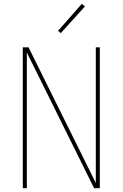

<svg xmlns="http://www.w3.org/2000/svg" viewBox="-20 -982 640 1002"><path d="M99 0V-735H129L480 -27V-735H501V0H471L120 -708V0ZM297 -809 283 -821 407 -962 423 -948Z"/></svg>

Font: Iosevka SS04 Thin Extended
Style: Regular
Weight: 100
Width: 7
Monospace: yes
Designer: Belleve Invis
Foundry: Belleve Invis
Version: Version 19.0.0; ttfautohint (v1.8.4)